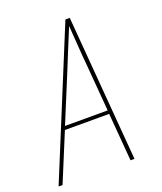

<svg xmlns="http://www.w3.org/2000/svg" viewBox="-136 -824 772 913"><g transform="rotate(-20 250.0 -367.5)"><path d="M2 0 304 -735H326L386 0H366L346 -242H122L22 0ZM345 -260 326 -490Q321 -542 317.5 -594.5Q314 -647 310 -700Q288 -647 266.5 -594.5Q245 -542 224 -490L129 -260Z"/></g></svg>

Font: Iosevka SS18 Thin
Style: Italic
Weight: 100
Italic angle: -9°
Monospace: yes
Designer: Belleve Invis
Foundry: Belleve Invis
Version: Version 25.1.1; ttfautohint (v1.8.4)